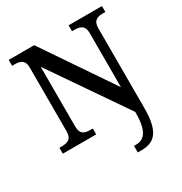

<svg xmlns="http://www.w3.org/2000/svg" viewBox="-214 -870 1198 1266"><g transform="rotate(-30 385.0 -237.0)"><path d="M467 240H495C598 240 651 186 651 7V-599C651 -659 685 -669 727 -669H745V-714H491V-669H509C550 -669 586 -659 586 -603V-188L229 -714H35V-669H53C94 -669 130 -660 130 -603V-115C130 -54 95 -45 51 -45H35V0H289V-45H271C228 -45 195 -54 195 -115V-569L586 0V9C586 145 546 190 483 190H467Z"/></g></svg>

Font: Noto Serif Ethiopic Medium
Style: Regular
Weight: 500
Designer: Monotype Design Team
Foundry: Monotype Imaging Inc.
Version: Version 2.102